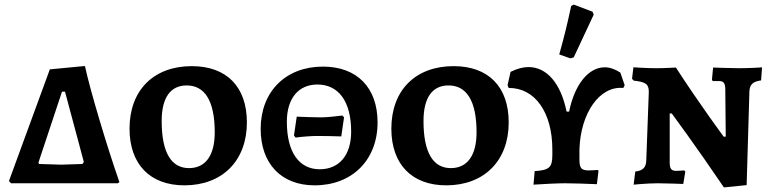

<svg xmlns="http://www.w3.org/2000/svg" viewBox="-20 -798 3359 836"><path d="M28 0H493L500 -5C448 -153 372 -406 350 -510H343L197 -496L19 -10ZM247 -81 151 -84 147 -89 250 -399H263L345 -93L339 -84Z M783 9C948 9 1055 -98 1055 -265C1055 -420 967 -510 815 -510C649 -510 544 -405 544 -238C544 -83 633 9 783 9ZM803 -66C726 -66 684 -133 684 -271C684 -374 723 -426 793 -426C871 -426 915 -360 915 -222C915 -120 874 -66 803 -66Z M1350 9C1513 9 1624 -101 1624 -265C1624 -417 1534 -508 1386 -508C1224 -508 1115 -399 1115 -237C1115 -85 1205 9 1350 9ZM1372 -61C1283 -61 1229 -134 1229 -268C1229 -370 1280 -430 1362 -430C1453 -430 1509 -358 1509 -225C1509 -121 1456 -61 1372 -61ZM1267 -199C1294 -203 1339 -206 1360 -206C1390 -206 1438 -205 1466 -204L1478 -287L1471 -295C1443 -291 1399 -287 1378 -287C1349 -287 1299 -289 1272 -290L1260 -208Z M1923 9C2088 9 2195 -98 2195 -265C2195 -420 2107 -510 1955 -510C1789 -510 1684 -405 1684 -238C1684 -83 1773 9 1923 9ZM1943 -66C1866 -66 1824 -133 1824 -271C1824 -374 1863 -426 1933 -426C2011 -426 2055 -360 2055 -222C2055 -120 2014 -66 1943 -66Z M2478 -548 2565 -734 2560 -747 2478 -778 2467 -772C2452 -701 2435 -631 2415 -561L2463 -544ZM2681 -482C2658 -497 2635 -505 2613 -505C2543 -505 2482 -431 2458 -312H2447C2422 -435 2361 -506 2281 -506C2257 -506 2231 -499 2203 -485L2190 -427L2195 -415C2309 -416 2385 -309 2385 -147V-124C2385 -69 2372 -57 2308 -53L2303 6C2352 3 2406 0 2439 0C2471 0 2538 2 2579 4L2586 -54L2583 -58C2568 -57 2553 -56 2543 -56C2511 -56 2503 -66 2503 -104V-148C2508 -306 2591 -425 2694 -415L2700 -427Z M3140 -203H3131C3131 -203 3023 -349 2923 -504C2923 -504 2875 -501 2838 -501C2794 -501 2738 -505 2738 -505L2732 -455L2739 -447C2792 -441 2805 -432 2805 -398L2794 -100C2793 -68 2779 -55 2746 -51L2739 6C2739 6 2799 0 2845 0C2881 0 2955 3 2955 3L2964 -51L2959 -56C2959 -56 2934 -54 2925 -54C2903 -54 2896 -63 2896 -91V-304H2905C2905 -304 3010 -162 3132 18L3231 8L3243 -399C3244 -430 3258 -443 3294 -448L3298 -505C3298 -504 3238 -501 3197 -501C3159 -501 3085 -504 3085 -504L3080 -452L3083 -445H3111C3130 -445 3137 -437 3138 -412Z"/></svg>

Font: Alegreya SC
Style: Bold
Weight: 700
Designer: Juan Pablo del Peral
Foundry: Huerta Tipografica
Version: Version 2.007;PS 002.007;hotconv 1.0.88;makeotf.lib2.5.64775